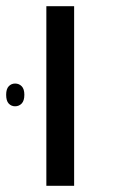

<svg xmlns="http://www.w3.org/2000/svg" viewBox="-34 -598 374 618"><path d="M204.6 0H115.2V-578.1H204.6ZM-14.2 -293Q-14.2 -311.5 -5.9 -320.3Q2.4 -329.1 14.6 -329.1Q27.3 -329.1 35.9 -320.3Q44.4 -311.5 44.4 -293Q44.4 -273.9 35.9 -264.9Q27.3 -255.9 14.6 -255.9Q2.4 -255.9 -5.9 -264.6Q-14.2 -273.4 -14.2 -293Z"/></svg>

Font: Lunasima
Style: Regular
Weight: 400
Designer: The DocRepair Project, Monotype Design Team
Foundry: Google
Version: Version 2.009